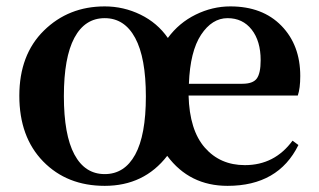

<svg xmlns="http://www.w3.org/2000/svg" viewBox="-20 -571 1007 606"><path d="M214.8 -83.5Q248 -21.5 310.5 -21.5Q373 -21.5 406.7 -83Q440.4 -144.5 440.4 -266.6Q440.4 -388.7 406.7 -451.2Q373 -513.7 310.5 -513.7Q248 -513.7 214.8 -451.7Q181.6 -389.6 181.6 -267.6Q181.6 -145.5 214.8 -83.5ZM576.2 -306.6H745.1Q778.3 -306.6 790.5 -323.2Q802.7 -339.8 802.7 -380.9Q802.7 -441.4 774.4 -477.5Q746.1 -513.7 698.2 -513.7Q649.4 -513.7 614.7 -461.4Q580.1 -409.2 576.2 -306.6ZM919.9 -269.5H575.2Q578.1 -160.2 626.5 -105Q674.8 -49.8 752.9 -49.8Q846.7 -49.8 903.3 -127L921.9 -113.3Q858.4 15.6 698.2 15.6Q578.1 15.6 507.8 -79.1Q434.6 15.6 310.5 15.6Q191.4 15.6 116.2 -61.5Q41 -138.7 41 -268.6Q41 -398.4 118.7 -474.6Q196.3 -550.8 310.5 -550.8Q370.1 -550.8 423.3 -524.9Q476.6 -499 509.8 -451.2Q544.9 -499 597.7 -524.9Q650.4 -550.8 707 -550.8Q808.6 -550.8 868.2 -489.7Q927.7 -428.7 927.7 -331.1Q927.7 -292 919.9 -269.5Z"/></svg>

Font: GenYoMin TW TTF Bold
Style: Regular
Weight: 700
Version: Version 1.300